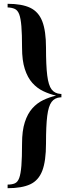

<svg xmlns="http://www.w3.org/2000/svg" viewBox="-20 -802 364 1010"><path d="M20 -782Q95 -782 139 -761Q183 -740 202.5 -689.5Q222 -639 222 -551Q222 -457 228.5 -405Q235 -353 251.5 -331.5Q268 -310 298 -308H303V-290H298Q268 -288 251.5 -266Q235 -244 228.5 -192.5Q222 -141 222 -47Q222 45 202.5 96Q183 147 139 167.5Q95 188 20 188V169Q43 169 58 162.5Q73 156 81 134.5Q89 113 92.5 70Q96 27 96 -47Q96 -114 110.5 -159Q125 -204 150 -232Q175 -260 207.5 -275.5Q240 -291 275 -299Q240 -307 207.5 -322.5Q175 -338 150 -366Q125 -394 110.5 -439Q96 -484 96 -551Q96 -622 92.5 -664Q89 -706 81 -727Q73 -748 58 -755Q43 -762 20 -763Z"/></svg>

Font: Playfair Display SemiBold
Style: Regular
Weight: 600
Designer: Claus Eggers Sørensen
Foundry: Claus Eggers Sørensen
Version: Version 1.203